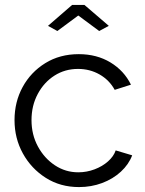

<svg xmlns="http://www.w3.org/2000/svg" viewBox="-20 -750 589 780"><path d="M301 10Q225 10 166 -27.5Q107 -65 73 -126.5Q39 -188 39 -262Q39 -336 72 -396.5Q105 -457 164 -493.5Q223 -530 300 -530Q373 -530 428.5 -496.5Q484 -463 512 -406L446 -385Q424 -425 384.5 -447.5Q345 -470 297 -470Q244 -470 201.5 -443Q159 -416 133.5 -368.5Q108 -321 108 -262Q108 -203 134 -155Q160 -107 203 -78.5Q246 -50 298 -50Q332 -50 364 -62Q396 -74 419 -94.5Q442 -115 450 -139L517 -119Q503 -82 471 -52.5Q439 -23 395 -6.5Q351 10 301 10ZM175 -645 273 -730H323L422 -645L383 -624L298 -687L213 -624Z"/></svg>

Font: Raleway
Style: Regular
Weight: 400
Designer: Matt McInerney, Pablo Impallari, Rodrigo Fuenzalida
Foundry: Matt McInerney, Pablo Impallari, Rodrigo Fuenzalida
Version: Version 4.101;RELEASE